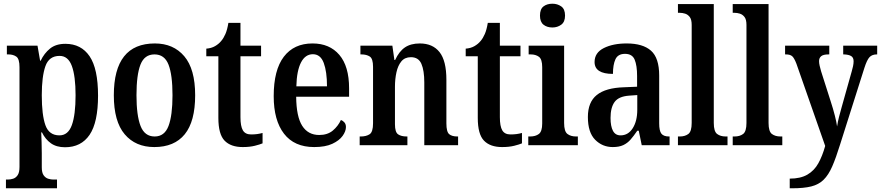

<svg xmlns="http://www.w3.org/2000/svg" viewBox="-20 -782 4744 1034"><path d="M12 232V185H22Q36 185 50.5 180.5Q65 176 75 161.5Q85 147 85 117V-420Q85 -465 68 -477Q51 -489 25 -489H17V-536H182L196 -455H199Q218 -495 249.5 -520.5Q281 -546 332 -546Q417 -546 462.5 -479Q508 -412 508 -267Q508 -123 462.5 -56Q417 11 330 11Q284 11 254 -10.5Q224 -32 206 -69H202Q203 -45 204 -16Q205 13 205 43V119Q205 148 215 162Q225 176 239.5 180.5Q254 185 267 185H287V232ZM300 -53Q347 -53 367 -108.5Q387 -164 387 -269Q387 -372 367 -426.5Q347 -481 301 -481Q244 -481 224.5 -425.5Q205 -370 205 -269Q205 -163 224.5 -108Q244 -53 300 -53Z M811 10Q710 10 651.5 -59Q593 -128 593 -269Q593 -548 814 -548Q914 -548 972.5 -479Q1031 -410 1031 -269Q1031 -128 975 -59Q919 10 811 10ZM813 -47Q866 -47 887.5 -103.5Q909 -160 909 -269Q909 -379 887.5 -434Q866 -489 812 -489Q758 -489 736.5 -434Q715 -379 715 -269Q715 -160 737 -103.5Q759 -47 813 -47Z M1287 10Q1223 10 1189.5 -24.5Q1156 -59 1156 -147V-479H1091V-520Q1118 -522 1138 -533.5Q1158 -545 1171 -561Q1184 -576 1194 -599Q1204 -622 1210 -659H1275V-536H1386V-479H1275V-151Q1275 -102 1288 -80Q1301 -58 1332 -58Q1350 -58 1365 -60Q1380 -62 1394 -66V-10Q1380 -4 1352.5 3Q1325 10 1287 10Z M1672 10Q1565 10 1509.5 -62Q1454 -134 1454 -264Q1454 -405 1508.5 -476.5Q1563 -548 1663 -548Q1755 -548 1807.5 -486.5Q1860 -425 1860 -306V-261H1575Q1576 -154 1607.5 -104.5Q1639 -55 1699 -55Q1744 -55 1772.5 -79Q1801 -103 1816 -136Q1827 -132 1835 -122.5Q1843 -113 1843 -98Q1843 -75 1825 -50Q1807 -25 1769.5 -7.5Q1732 10 1672 10ZM1741 -317Q1741 -396 1723.5 -443Q1706 -490 1665 -490Q1624 -490 1601 -445.5Q1578 -401 1576 -317Z M1917 0V-47H1923Q1952 -47 1970.5 -59Q1989 -71 1989 -118V-422Q1989 -466 1971.5 -477.5Q1954 -489 1926 -489H1921V-536H2093L2104 -459H2108Q2129 -505 2160.5 -526.5Q2192 -548 2241 -548Q2310 -548 2347 -501.5Q2384 -455 2384 -352V-118Q2384 -72 2399 -59.5Q2414 -47 2443 -47H2447V0H2265V-338Q2265 -402 2249.5 -438Q2234 -474 2193 -474Q2160 -474 2141.5 -451.5Q2123 -429 2115 -392.5Q2107 -356 2107 -315V-113Q2107 -70 2124 -58.5Q2141 -47 2170 -47H2174V0Z M2684 10Q2620 10 2586.5 -24.5Q2553 -59 2553 -147V-479H2488V-520Q2515 -522 2535 -533.5Q2555 -545 2568 -561Q2581 -576 2591 -599Q2601 -622 2607 -659H2672V-536H2783V-479H2672V-151Q2672 -102 2685 -80Q2698 -58 2729 -58Q2747 -58 2762 -60Q2777 -62 2791 -66V-10Q2777 -4 2749.5 3Q2722 10 2684 10Z M2955 -634Q2926 -634 2907 -649Q2888 -664 2888 -698Q2888 -733 2907 -747.5Q2926 -762 2955 -762Q2982 -762 3002.5 -747.5Q3023 -733 3023 -698Q3023 -664 3002.5 -649Q2982 -634 2955 -634ZM2825 0V-47H2835Q2864 -47 2882 -60.5Q2900 -74 2900 -117V-420Q2900 -463 2882.5 -476Q2865 -489 2838 -489H2827V-536H3018V-120Q3018 -74 3036 -60.5Q3054 -47 3082 -47H3092V0Z M3280 10Q3224 10 3185 -29.5Q3146 -69 3146 -152Q3146 -232 3194 -270.5Q3242 -309 3340 -312L3411 -315V-373Q3411 -429 3398 -460.5Q3385 -492 3346 -492Q3308 -492 3294.5 -463Q3281 -434 3281 -384Q3182 -384 3182 -448Q3182 -498 3231.5 -523Q3281 -548 3355 -548Q3442 -548 3486 -509Q3530 -470 3530 -375V-118Q3530 -77 3542 -62Q3554 -47 3583 -47H3586V0H3436L3420 -78H3412Q3393 -50 3376 -30.5Q3359 -11 3336.5 -0.5Q3314 10 3280 10ZM3322 -53Q3363 -53 3387.5 -91.5Q3412 -130 3412 -191V-270L3369 -267Q3312 -263 3290 -233Q3268 -203 3268 -147Q3268 -102 3281 -77.5Q3294 -53 3322 -53Z M3631 0V-47H3641Q3669 -47 3687 -60.5Q3705 -74 3705 -120V-648Q3705 -677 3694.5 -690.5Q3684 -704 3669.5 -708.5Q3655 -713 3641 -713H3631V-760H3824V-120Q3824 -74 3842 -60.5Q3860 -47 3888 -47H3898V0Z M3926 0V-47H3936Q3964 -47 3982 -60.5Q4000 -74 4000 -120V-648Q4000 -677 3989.5 -690.5Q3979 -704 3964.5 -708.5Q3950 -713 3936 -713H3926V-760H4119V-120Q4119 -74 4137 -60.5Q4155 -47 4183 -47H4193V0Z M4233 180Q4291 180 4328 158.5Q4365 137 4387 97.5Q4409 58 4424 4L4269 -439Q4257 -470 4246 -479.5Q4235 -489 4212 -489H4208V-536H4446V-489H4442Q4414 -489 4402.5 -479.5Q4391 -470 4391 -453Q4391 -442 4394 -428.5Q4397 -415 4402 -398L4454 -235Q4467 -195 4476 -159.5Q4485 -124 4488 -101Q4492 -127 4498.5 -152.5Q4505 -178 4513 -206L4567 -398Q4571 -411 4574 -425.5Q4577 -440 4577 -452Q4577 -472 4564 -480Q4551 -488 4525 -489H4521V-536H4704V-489H4702Q4677 -489 4663 -474.5Q4649 -460 4635 -416L4504 -3Q4482 68 4462 114Q4442 160 4415.5 186Q4389 212 4349 222Q4309 232 4246 232H4233Z"/></svg>

Font: Noto Serif Myanmar Cond SemBd
Style: Regular
Weight: 600
Width: 3
Designer: Ben Mitchell and the Monotype Design Team
Foundry: Monotype Imaging Inc.
Version: Version 2.106; ttfautohint (v1.8.4.7-5d5b)